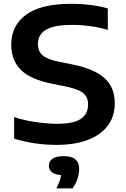

<svg xmlns="http://www.w3.org/2000/svg" viewBox="-20 -770 678 1033"><path d="M284.5 9.5Q222.5 9.5 164.8 0.8Q107 -8 56 -24V-140Q91.5 -128 132 -120Q172.5 -112 212.5 -108Q252.5 -104 286 -104Q377.5 -104 415.8 -131Q454 -158 454 -207.5Q454 -249.5 424.8 -271.2Q395.5 -293 320.5 -307.5L265 -318.5Q146 -341.5 93.2 -393.2Q40.5 -445 40.5 -529Q40.5 -633 120.8 -691.2Q201 -749.5 362.5 -749.5Q418.5 -749.5 468.8 -743Q519 -736.5 560 -724.5V-609Q518.5 -622 467.8 -629Q417 -636 365.5 -636Q300 -636 260 -623.8Q220 -611.5 202 -588.8Q184 -566 184 -534.5Q184 -494 209.5 -472Q235 -450 302.5 -436.5L358 -426Q445 -409 497.8 -380.5Q550.5 -352 574 -310.8Q597.5 -269.5 597.5 -214.5Q597.5 -144 560 -94Q522.5 -44 452.5 -17.2Q382.5 9.5 284.5 9.5ZM283.5 243.5Q299.5 212 305.2 189.5Q311 167 311 144L335 172.5H324.5Q280.5 172.5 261.8 158.5Q243 144.5 243 121.5Q243 97.5 262.5 83.8Q282 70 323.5 70Q366.5 70 386.2 87.8Q406 105.5 406 138.5Q406 163 396.8 191.8Q387.5 220.5 370 243.5Z"/></svg>

Font: Encode Sans SC Expanded SemiBold
Style: Regular
Weight: 600
Width: 7
Designer: Multiple Designers
Foundry: Impallari Type
Version: Version 3.002